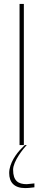

<svg xmlns="http://www.w3.org/2000/svg" viewBox="-20 -742 222 982"><path d="M80 0H102V-722H80ZM156 216V196L117 200C73 200 47 183 47 126C47 83 99 18 117 0H107L88 19C66 41 27 92 27 143C27 190 52 220 109 220C119 220 135 219 156 216Z"/></svg>

Font: Perun Thin
Style: Regular
Weight: 100
Foundry: Copyright (c) Stefan Peev, Context Ltd, 2016
Version: Version 1.089